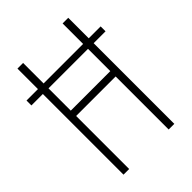

<svg xmlns="http://www.w3.org/2000/svg" viewBox="-208 -814 914 914"><g transform="rotate(-45 249.5 -357.0)"><path d="M77 0H115V-357H381V0H419V-543H499V-576H419V-714H381V-576H115V-714H77V-576H0V-543H77ZM115 -393V-543H381V-393Z"/></g></svg>

Font: Noto Sans ExtraCondensed ExtraLight
Style: Regular
Weight: 200
Width: 2
Designer: Monotype Design Team
Foundry: Monotype Imaging Inc.
Version: Version 2.013